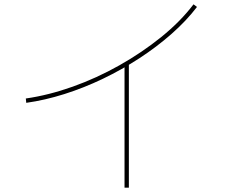

<svg xmlns="http://www.w3.org/2000/svg" viewBox="-20 -805 1040 885"><path d="M99 -351Q204 -366 315 -405.5Q426 -445 530.5 -504Q635 -563 723.5 -634.5Q812 -706 872 -785L888 -773Q839 -709 771 -649Q703 -589 622.5 -536.5Q542 -484 454.5 -442Q367 -400 277 -371.5Q187 -343 101 -331ZM554 60V-511H574V60Z"/></svg>

Font: M PLUS 2 Thin Thin
Style: Regular
Weight: 250
Version: Version 1.001